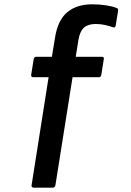

<svg xmlns="http://www.w3.org/2000/svg" viewBox="-20 -686 609 891"><path d="M136.3 185Q131.5 185 128.5 181.8Q125.5 178.6 126.5 173.9L205.5 -327.6H134.5Q123.3 -327.6 124.7 -338.7L136.3 -411.6Q138.6 -422.4 148.1 -422.4H220.8L235.4 -511.6Q248.1 -592.4 292.1 -629.2Q336.1 -666 408.3 -666Q441.8 -666 472.4 -661.2Q503.1 -656.4 520.8 -649.1Q529.9 -646.1 528.2 -637L517 -568.4Q514.7 -555.6 505.2 -559.2Q488.1 -565.5 467.1 -570.1Q446 -574.7 424.5 -574.7Q388.8 -574.7 370 -558.1Q351.3 -541.5 344.3 -502.9L331.4 -422.4H451.9Q464 -422.4 461.7 -411.6L450.1 -338.7Q448.4 -327.6 438.3 -327.6H316.7L237.1 173.9Q236.1 178.9 232.5 182Q229 185 224.6 185Z"/></svg>

Font: Sofia Sans Semi Condensed
Style: Italic
Weight: 400
Italic angle: -9°
Designer: Botio Nikoltchev, Ani Petrova
Foundry: lettersoup
Version: Version 4.101